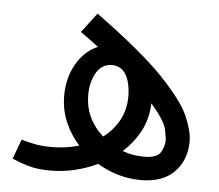

<svg xmlns="http://www.w3.org/2000/svg" viewBox="-43 -546 687 603"><g transform="rotate(5 301.0 -244.5)"><path d="M234 -243Q234 -282 251 -312Q268 -342 301 -342Q319 -342 333 -331L334 -330Q348 -317 354 -294.5Q360 -272 360 -249Q360 -205 341 -171.5Q322 -138 292 -116Q234 -168 234 -243ZM424 -64Q390 -64 357 -76Q390 -105 411 -144Q432 -183 434 -233Q478 -182 483.5 -155.5Q489 -129 489 -121Q488 -99 476.5 -81.5Q465 -64 424 -64ZM422 10Q490 10 527 -27.5Q564 -65 564 -125Q564 -156 544.5 -202Q525 -248 456.5 -320Q388 -392 241 -499L194 -437Q224 -416 251 -395Q209 -377 184 -333Q159 -289 159 -234Q159 -189 175.5 -150.5Q192 -112 220 -81Q179 -69 133 -69Q104 -69 80.5 -73.5Q57 -78 38 -84L15 -22Q32 -14 62.5 -4.5Q93 5 136 5Q212 5 284 -29Q350 10 422 10Z"/></g></svg>

Font: Noto Sans Arabic Condensed
Style: Regular
Weight: 400
Width: 3
Designer: Nadine Chahine
Foundry: Monotype Imaging Inc.
Version: 1.001